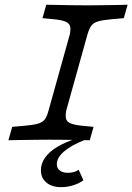

<svg xmlns="http://www.w3.org/2000/svg" viewBox="-20 -591 558 809"><path d="M187.1 -2.4Q162.1 -2.4 131.9 -2Q101.6 -1.6 71.4 -1.2Q41.1 -0.8 15.3 0L31.5 -56.5L85.5 -61.3Q121.8 -64.5 140.7 -70.2Q159.7 -75.8 169 -88.3Q178.2 -100.8 184.7 -125.8L273.4 -443.5Q279 -466.9 275.4 -480.2Q271.8 -493.5 254.8 -500.4Q237.9 -507.3 200.8 -510.5L158.9 -514.5L175 -571Q192.7 -571 221.8 -570.2Q250.8 -569.4 283.9 -569Q316.9 -568.5 345.2 -568.5H346Q371.8 -568.5 401.6 -569Q431.5 -569.4 462.1 -569.8Q492.7 -570.2 517.7 -571L501.6 -514.5L447.6 -509.7Q412.1 -506.5 393.1 -500.8Q374.2 -495.2 364.9 -482.7Q355.6 -470.2 348.4 -445.2L259.7 -127.4Q254.8 -104.8 258.1 -91.1Q261.3 -77.4 278.6 -70.6Q296 -63.7 332.3 -60.5L374.2 -56.5L358.1 0Q340.3 -0.8 311.3 -1.2Q282.3 -1.6 249.6 -2Q216.9 -2.4 187.9 -2.4H187.1ZM237.9 197.6Q198.4 197.6 175.4 178.2Q152.4 158.9 152.4 126.6Q152.4 98.4 169.8 73.4Q187.1 48.4 221.4 27.8Q255.6 7.3 306.5 -8.9L337.9 -1.6Q281.5 20.2 250.4 46.8Q219.4 73.4 219.4 100.8Q219.4 117.7 231.9 127.4Q244.4 137.1 265.3 137.1Q294.4 137.1 311.3 124.2L331.5 168.5Q314.5 181.5 289.1 189.5Q263.7 197.6 237.9 197.6Z"/></svg>

Font: Playfair 5pt SemiExpanded Light
Style: Italic
Weight: 300
Width: 6
Italic angle: -15.6°
Designer: Claus Eggers Sørensen
Foundry: Claus Eggers Sørensen
Version: Version 2.203